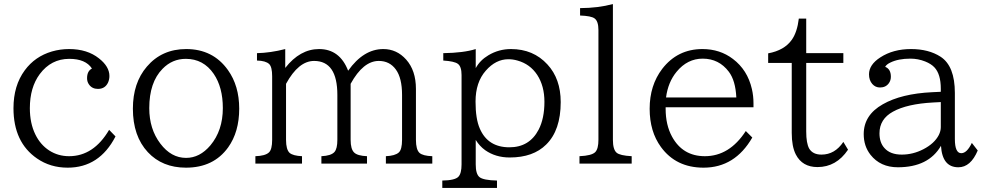

<svg xmlns="http://www.w3.org/2000/svg" viewBox="-20 -800 4810 939"><path d="M544.9 -132.8Q466.3 20 311 20Q226.1 20 161.1 -24.9Q45.9 -104 45.9 -271Q45.9 -381.3 101.1 -456.1Q150.9 -523.9 233.9 -548.3Q274.9 -560.1 317.9 -560.1Q406.7 -560.1 463.9 -514.6Q515.1 -474.6 515.1 -428.2Q515.1 -411.1 508.3 -396Q493.7 -365.2 459 -365.2Q430.2 -365.2 415 -387.2Q405.8 -399.9 405.8 -417.5Q405.8 -452.6 429.7 -464.8Q398.9 -512.2 318.8 -512.2Q230 -512.2 174.3 -437.5Q126 -372.1 126 -271Q126 -197.3 152.8 -142.6Q177.2 -92.3 220.7 -64Q264.2 -36.1 317.9 -36.1Q438 -36.1 513.7 -165Z M890.6 -560.1Q1021.5 -560.1 1094.7 -457.5Q1149.9 -380.4 1149.9 -268.6Q1149.9 -154.8 1095.7 -79.1Q1024.4 20 889.6 20Q773.9 20 703.1 -55.7Q629.9 -134.3 629.9 -268.6Q629.9 -394.5 698.2 -474.1Q771.5 -560.1 890.6 -560.1ZM888.7 -512.2Q822.3 -512.2 774.9 -463.4Q710 -397.5 710 -271Q710 -168.9 764.2 -97.7Q816.9 -27.8 890.1 -27.8Q957 -27.8 1008.8 -88.9Q1069.8 -161.6 1069.8 -271.5Q1069.8 -373 1025.4 -438.5Q975.1 -512.2 888.7 -512.2Z M1229 0V-36.1Q1276.9 -37.6 1294.9 -54.2Q1311 -68.4 1311 -116.2V-426.8Q1311 -472.7 1296.4 -486.8Q1279.3 -502.9 1236.8 -503.9V-540Q1302.7 -541.5 1375 -560.1V-467.8Q1447.3 -560.1 1540.5 -560.1Q1641.6 -560.1 1682.6 -454.1Q1757.8 -560.1 1854.5 -560.1Q1920.4 -560.1 1966.3 -508.8Q2014.2 -455.1 2014.2 -365.2V-116.2Q2014.2 -68.4 2031.7 -52.2Q2048.3 -37.6 2094.2 -36.1V0H1867.2V-36.1Q1912.1 -38.1 1930.2 -54.2Q1946.3 -68.4 1946.3 -116.2V-335.9Q1946.3 -418.5 1916 -460Q1885.7 -502 1832.5 -502Q1756.3 -502 1694.8 -390.1V-116.2Q1694.8 -70.8 1711.9 -54.2Q1728 -38.1 1774.9 -36.1V0H1551.8V-36.1Q1599.1 -38.1 1615.7 -56.6Q1629.9 -72.8 1629.9 -116.2V-335.9Q1629.9 -502 1516.1 -502Q1439.9 -502 1378.9 -390.1V-116.2Q1378.9 -68.4 1396.5 -52.2Q1413.1 -38.1 1457 -36.1V0Z M2143.1 119.1V83Q2205.1 82 2221.7 64.5Q2237.3 48.3 2237.3 3.9V-433.1Q2237.3 -474.6 2219.2 -487.8Q2202.1 -500.5 2147.9 -503.9V-540Q2247.6 -541.5 2306.6 -560.1V-466.8Q2327.6 -505.4 2368.7 -529.8Q2419.4 -560.1 2479 -560.1Q2588.4 -560.1 2657.2 -484.9Q2722.2 -414.6 2722.2 -300.8Q2722.2 -163.1 2651.4 -93.3Q2587.9 -29.8 2472.7 -29.8Q2403.8 -29.8 2353 -65.4Q2325.2 -85.4 2306.6 -115.7V3.9Q2306.6 50.8 2324.7 65.9Q2343.3 81.5 2410.6 83V119.1ZM2466.3 -510.3Q2404.8 -510.3 2356 -454.6Q2305.7 -397.9 2305.7 -303.2Q2305.7 -218.3 2326.7 -170.9Q2366.2 -79.6 2471.2 -79.6Q2569.3 -79.6 2614.3 -166Q2642.6 -220.7 2642.6 -302.2Q2642.6 -379.4 2607.4 -433.6Q2572.3 -486.8 2510.7 -503.9Q2488.8 -510.3 2466.3 -510.3Z M2814 0V-36.1Q2874.5 -38.6 2891.6 -56.6Q2906.7 -72.8 2906.7 -116.2V-653.3Q2906.7 -696.3 2887.7 -710Q2871.1 -722.2 2816.9 -724.1V-760.3Q2905.8 -760.7 2977.5 -780.3V-116.2Q2977.5 -68.8 2995.6 -53.2Q3011.7 -39.1 3069.3 -36.1V0Z M3235.4 -275.4V-267.6Q3235.4 -189 3266.6 -131.8Q3318.8 -36.1 3427.2 -36.1Q3547.4 -36.1 3627.4 -159.2L3659.2 -127.4Q3574.2 20 3420.9 20Q3286.1 20 3212.4 -81.1Q3157.2 -156.7 3157.2 -268.1Q3157.2 -382.8 3218.8 -463.4Q3293.5 -560.1 3415.5 -560.1Q3501 -560.1 3564.5 -511.7Q3635.7 -458 3657.2 -364.7Q3665 -331.1 3665 -295.4V-275.4ZM3581.1 -323.2Q3577.1 -406.2 3544.4 -449.2Q3496.1 -513.2 3416.5 -513.2Q3341.8 -513.2 3289.1 -449.2Q3247.1 -398.4 3237.3 -323.2Z M3736.8 -492.2V-539.1Q3815.9 -553.7 3852.5 -605.5Q3878.9 -643.1 3886.7 -709H3922.9V-540H4104.5V-492.2H3922.9V-157.2Q3922.9 -99.1 3937.5 -73.2Q3955.1 -43.9 3997.6 -43.9Q4063 -43.9 4104.5 -106L4127.4 -67.9Q4070.3 17.1 3978 17.1Q3903.8 17.1 3872.1 -44.4Q3852.1 -83.5 3852.1 -149.9V-492.2Z M4581.1 -351.1V-366.2Q4581.1 -437.5 4549.8 -470.7Q4533.7 -487.8 4504.4 -499.5Q4469.7 -513.2 4432.6 -513.2Q4373 -513.2 4334.5 -494.1Q4314.9 -484.9 4309.1 -473.1Q4336.9 -462.4 4336.9 -424.8Q4336.9 -406.7 4327.1 -393.1Q4312 -372.1 4283.7 -372.1Q4261.2 -372.1 4246.1 -389.2Q4230 -407.7 4230 -436.5Q4230 -483.9 4285.6 -519.5Q4348.1 -560.1 4435.5 -560.1Q4522 -560.1 4580.1 -522.5Q4649.9 -477.1 4649.9 -345.2V-120.1Q4649.9 -50.8 4681.2 -50.8Q4709 -50.8 4732.9 -101.1L4761.7 -64Q4727.1 18.1 4667 18.1Q4588.4 18.1 4582 -86.9Q4521 18.1 4371.1 18.1Q4285.6 18.1 4237.3 -43Q4204.1 -85.4 4204.1 -144Q4204.1 -237.3 4297.4 -290Q4387.7 -341.8 4539.1 -349.1ZM4581.1 -300.8 4543.9 -298.8Q4416 -292 4347.2 -253.9Q4281.2 -217.8 4281.2 -147.9Q4281.2 -102.5 4305.7 -75.7Q4334 -43.9 4390.1 -43.9Q4445.3 -43.9 4496.1 -70.3Q4549.8 -98.1 4571.3 -139.6Q4581.1 -159.2 4581.1 -178.2Z"/></svg>

Font: BIZ UDPMincho
Style: Regular
Weight: 400
Designer: TypeBank Co., Ltd.
Foundry: Morisawa Inc.
Version: Version 1.06